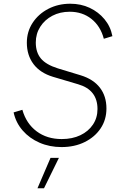

<svg xmlns="http://www.w3.org/2000/svg" viewBox="-20 -777 680 1030"><path d="M310 12Q246 12 192 -11.5Q138 -35 101.5 -77Q65 -119 53 -174L100 -188Q121 -114 176.5 -72.5Q232 -31 311 -31Q368 -31 411 -51.5Q454 -72 478.5 -108.5Q503 -145 503 -192Q503 -295 399 -325L264 -365Q195 -386 159.5 -433.5Q124 -481 124 -548Q124 -607 155 -654.5Q186 -702 239 -729.5Q292 -757 357 -757Q414 -757 461 -735Q508 -713 540.5 -674Q573 -635 583 -583L537 -569Q519 -637 470.5 -675.5Q422 -714 354 -714Q302 -714 261 -692.5Q220 -671 196 -633.5Q172 -596 172 -549Q172 -496 199.5 -463Q227 -430 291 -410L413 -373Q481 -352 516 -306.5Q551 -261 551 -195Q551 -135 520 -88.5Q489 -42 434.5 -15Q380 12 310 12ZM181 233 251 70H296L216 233Z"/></svg>

Font: Plus Jakarta Sans ExtraLight
Style: Italic
Weight: 200
Italic angle: -8°
Designer: Gumpita Rahayu
Foundry: Tokotype
Version: Version 2.071; ttfautohint (v1.8.4.7-5d5b);gftools[0.9.29]